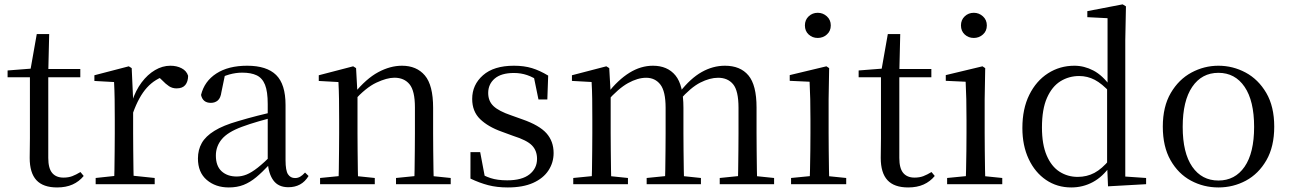

<svg xmlns="http://www.w3.org/2000/svg" viewBox="-20 -825 5776 860"><path d="M154.9 -478.9V-516H339.7V-478.9ZM235.8 14.6Q173.2 14.6 143.1 -18Q113 -50.7 113 -117.7Q113 -142.1 113.5 -161.1Q114 -180.1 114 -207.1V-478.9H14V-509.4L134.6 -518.8L115 -504.4L144.7 -672.5H200.3L196.2 -500.6V-489V-117.5Q196.2 -71.2 213.7 -50.3Q231.2 -29.5 264.3 -29.5Q286.5 -29.5 303.5 -35.9Q320.4 -42.3 340.4 -54.4L354.9 -36.8Q334.4 -11.8 305 1.4Q275.6 14.6 235.8 14.6Z M408.5 0V-27.8L518.6 -39.6H559.9L672.9 -27.8V0ZM490.9 0Q492.1 -24.4 492.6 -65.3Q493.1 -106.3 493.6 -150.7Q494.1 -195.1 494.1 -228.5V-289.4Q494.1 -341 493.5 -380.9Q492.9 -420.7 490.9 -457.5L402.8 -462.4V-487.9L556.9 -528L569.9 -519.8L576.3 -379V-378V-228.5Q576.3 -195.1 576.8 -150.7Q577.3 -106.3 577.8 -65.3Q578.3 -24.4 579.3 0ZM575.5 -318.6 553.9 -371H571.7Q587.2 -419.5 614.1 -455.5Q641 -491.4 674.4 -511Q707.8 -530.6 743 -530.6Q771.9 -530.6 793.7 -519.1Q815.6 -507.7 822.6 -485.6Q822.4 -459.5 810 -444.3Q797.7 -429.1 770.7 -429.1Q752.2 -429.1 737.3 -438.7Q722.5 -448.4 704.8 -466.9L681.8 -488.8L727.3 -487.2Q675 -473 638.4 -432.7Q601.8 -392.5 575.5 -318.6Z M1004.7 14.6Q945.5 14.6 906.1 -19.1Q866.6 -52.8 866.6 -115.1Q866.6 -153.9 883.8 -184.3Q900.9 -214.6 940.4 -239Q979.9 -263.5 1045.9 -282.3Q1087.8 -294.9 1133.8 -306.7Q1179.8 -318.5 1219.8 -327.7V-303.3Q1179.8 -293.3 1138.7 -281.5Q1097.6 -269.7 1063.6 -257Q1000.3 -233.6 973.6 -201.7Q946.9 -169.7 946.9 -128.2Q946.9 -81.6 972.5 -58Q998.2 -34.4 1040.1 -34.4Q1062.6 -34.4 1084.6 -43.3Q1106.6 -52.2 1134.7 -74.2Q1162.7 -96.3 1200.8 -134.4L1209.5 -87.1H1185.9Q1154.7 -53.7 1127.5 -31.1Q1100.2 -8.4 1071.1 3.1Q1042 14.6 1004.7 14.6ZM1271.8 13.6Q1227.1 13.6 1204.8 -16.6Q1182.5 -46.7 1179.2 -99.7V-103.3V-359Q1179.2 -415 1167.1 -445.3Q1154.9 -475.6 1129.7 -487.6Q1104.6 -499.6 1065 -499.6Q1036.3 -499.6 1007.1 -491.4Q977.9 -483.2 944.7 -464.7L988.2 -491.9L971.8 -412.7Q968.2 -386 955.7 -375.2Q943.1 -364.3 924.4 -364.3Q888.2 -364.3 880.5 -399.7Q895.4 -461 949.1 -495.8Q1002.8 -530.6 1087.2 -530.6Q1174.5 -530.6 1216.8 -489.2Q1259 -447.8 1259 -354.6V-107.7Q1259 -60.8 1270.1 -44.2Q1281.1 -27.5 1301.4 -27.5Q1314 -27.5 1324 -33.2Q1334 -38.8 1346.4 -52.1L1362.1 -36.7Q1346.2 -10.7 1323.6 1.4Q1301 13.6 1271.8 13.6Z M1413.7 0V-27.8L1522.4 -38.6H1554.8L1658.7 -27.8V0ZM1495.9 0Q1497.1 -24.4 1497.6 -65.3Q1498.1 -106.3 1498.6 -150.7Q1499.1 -195.1 1499.1 -228.5V-289.4Q1499.1 -340.8 1498.5 -380.8Q1497.9 -420.7 1495.9 -457.5L1407.8 -462.4V-487.9L1561.9 -528L1574.9 -519.8L1581.3 -403.1V-401.7V-228.5Q1581.3 -195.1 1581.8 -150.7Q1582.3 -106.3 1582.8 -65.3Q1583.3 -24.4 1584.3 0ZM1753.8 0V-27.8L1861.3 -38.6H1894.3L1998.8 -27.8V0ZM1835.5 0Q1836.5 -24.4 1837 -64.8Q1837.5 -105.3 1838 -149.7Q1838.5 -194.1 1838.5 -228.5V-344.3Q1838.5 -418.1 1814.4 -447.5Q1790.3 -476.9 1746.6 -476.9Q1712.9 -476.9 1665.8 -454.8Q1618.6 -432.7 1564.2 -372.4L1555.7 -406H1565.8Q1620.4 -472.9 1674.1 -501.7Q1727.9 -530.6 1780.5 -530.6Q1846 -530.6 1883 -487.1Q1920 -443.5 1920 -342.4V-228.5Q1920 -194.1 1920.5 -149.7Q1921 -105.3 1921.6 -64.8Q1922.2 -24.4 1923.2 0Z M2254.4 14.6Q2205.9 14.6 2167 4.5Q2128.1 -5.6 2087.2 -25.1L2087.3 -143.7H2130.8L2154.5 -18.1L2117.9 -20.3V-56.3Q2146.4 -37.5 2177.2 -27.4Q2207.9 -17.3 2251.7 -17.3Q2318.2 -17.3 2351.8 -44.1Q2385.5 -70.9 2385.5 -113.5Q2385.5 -150.2 2362.8 -173.6Q2340.2 -197 2278.6 -216.4L2226.9 -235.4Q2166.2 -257 2130.6 -291.4Q2095 -325.9 2095 -382Q2095 -445.2 2143.4 -487.9Q2191.8 -530.6 2282.1 -530.6Q2327.4 -530.6 2362.5 -519.9Q2397.7 -509.2 2435.4 -486.4L2431.6 -379.4H2391.9L2368.1 -495.5L2399.5 -490.1V-457.8Q2368.7 -479.4 2340.9 -488.7Q2313.2 -498.1 2282.1 -498.1Q2225.1 -498.1 2195.9 -473.1Q2166.7 -448 2166.7 -408.5Q2166.7 -372 2190.7 -349.5Q2214.6 -327 2269.5 -308.4L2319.8 -290.4Q2395.6 -264 2427.7 -228.1Q2459.7 -192.1 2459.7 -139.6Q2459.7 -96.6 2436.5 -61.4Q2413.3 -26.2 2367.9 -5.8Q2322.5 14.6 2254.4 14.6Z M2547.7 0V-27.8L2656.4 -38.6H2688.8L2792.7 -27.8V0ZM2629.9 0Q2631.1 -24.4 2631.6 -65.3Q2632.1 -106.3 2632.6 -150.7Q2633.1 -195.1 2633.1 -228.5V-290.4Q2633.1 -341 2632.6 -380.9Q2632.1 -420.7 2629.9 -457.7L2541.8 -462.6V-487.9L2695.9 -528L2708.9 -519.8L2715.3 -406.1V-403.1V-228.5Q2715.3 -195.1 2715.8 -150.7Q2716.3 -106.3 2716.8 -65.3Q2717.3 -24.4 2718.3 0ZM2876.5 0V-27.8L2983.6 -38.6H3017L3119.6 -27.8V0ZM2958.2 0Q2959.4 -24.4 2959.9 -64.8Q2960.4 -105.3 2960.9 -149.7Q2961.4 -194.1 2961.4 -228.5V-342.2Q2961.4 -416 2937.8 -446.4Q2914.2 -476.7 2874.3 -476.7Q2836.5 -476.7 2793.1 -452.8Q2749.8 -428.8 2698.4 -370.6L2689.1 -406H2700.2Q2748.5 -467.6 2799.4 -499.1Q2850.2 -530.6 2904.6 -530.6Q2969.7 -530.6 3005.5 -487.1Q3041.2 -443.5 3041.2 -342.4V-228.5Q3041.2 -194.1 3041.7 -149.7Q3042.2 -105.3 3042.8 -64.8Q3043.4 -24.4 3044.4 0ZM3203.8 0V-27.8L3309.7 -38.6H3342.9L3447.3 -27.8V0ZM3284.2 0Q3285.9 -24.4 3286.4 -64.8Q3286.9 -105.3 3287.4 -149.7Q3287.9 -194.1 3287.9 -228.5V-342.2Q3287.9 -418.5 3263.8 -447.6Q3239.7 -476.7 3196.6 -476.7Q3159.6 -476.7 3116.8 -455.1Q3074 -433.4 3023.9 -376.5L3013.4 -412.6H3024.8Q3072.7 -474 3123 -502.3Q3173.2 -530.6 3227.1 -530.6Q3296.1 -530.6 3332.4 -487.2Q3368.7 -443.9 3368.7 -343.5V-228.5Q3368.7 -194.1 3369.2 -149.7Q3369.7 -105.3 3370.2 -64.8Q3370.7 -24.4 3371.7 0Z M3523.3 0V-27.8L3633.1 -38.6H3664.5L3770.3 -27.8V0ZM3606.3 0Q3607.3 -24.4 3608.2 -65.3Q3609.1 -106.3 3609.6 -150.7Q3610.1 -195.1 3610.1 -228.5V-288.8Q3610.1 -339.6 3609.2 -380.6Q3608.3 -421.6 3606.3 -458.9L3517.3 -463V-488.6L3681.7 -528L3693.9 -519.8L3691.5 -380.2V-228.5Q3691.5 -195.1 3692 -150.7Q3692.5 -106.3 3693.1 -65.3Q3693.7 -24.4 3694.7 0ZM3642.8 -655Q3618.9 -655 3602.1 -670.5Q3585.3 -686 3585.3 -711.1Q3585.3 -735.9 3602.1 -751.8Q3618.9 -767.7 3642.8 -767.7Q3666.2 -767.7 3683.7 -751.8Q3701.2 -735.9 3701.2 -711.1Q3701.2 -686 3683.7 -670.5Q3666.2 -655 3642.8 -655Z M3966.9 -478.9V-516H4151.7V-478.9ZM4047.8 14.6Q3985.2 14.6 3955.1 -18Q3925 -50.7 3925 -117.7Q3925 -142.1 3925.5 -161.1Q3926 -180.1 3926 -207.1V-478.9H3826V-509.4L3946.6 -518.8L3927 -504.4L3956.7 -672.5H4012.3L4008.2 -500.6V-489V-117.5Q4008.2 -71.2 4025.7 -50.3Q4043.2 -29.5 4076.3 -29.5Q4098.5 -29.5 4115.5 -35.9Q4132.4 -42.3 4152.4 -54.4L4166.9 -36.8Q4146.4 -11.8 4117 1.4Q4087.6 14.6 4047.8 14.6Z M4222.3 0V-27.8L4332.1 -38.6H4363.5L4469.3 -27.8V0ZM4305.3 0Q4306.3 -24.4 4307.2 -65.3Q4308.1 -106.3 4308.6 -150.7Q4309.1 -195.1 4309.1 -228.5V-288.8Q4309.1 -339.6 4308.2 -380.6Q4307.3 -421.6 4305.3 -458.9L4216.3 -463V-488.6L4380.7 -528L4392.9 -519.8L4390.5 -380.2V-228.5Q4390.5 -195.1 4391 -150.7Q4391.5 -106.3 4392.1 -65.3Q4392.7 -24.4 4393.7 0ZM4341.8 -655Q4317.9 -655 4301.1 -670.5Q4284.3 -686 4284.3 -711.1Q4284.3 -735.9 4301.1 -751.8Q4317.9 -767.7 4341.8 -767.7Q4365.2 -767.7 4382.7 -751.8Q4400.2 -735.9 4400.2 -711.1Q4400.2 -686 4382.7 -670.5Q4365.2 -655 4341.8 -655Z M4778.4 14.6Q4715 14.6 4665.4 -19Q4615.9 -52.6 4587.7 -112.6Q4559.4 -172.7 4559.4 -251.6Q4559.4 -337.9 4590.4 -400.3Q4621.3 -462.8 4674.3 -496.7Q4727.2 -530.6 4792.4 -530.6Q4836.2 -530.6 4877.3 -509.2Q4918.5 -487.7 4954.7 -437.5H4964.5L4951.8 -411.3Q4916.2 -450.3 4883.6 -467.4Q4851 -484.5 4813.8 -484.5Q4767.9 -484.5 4730 -461.1Q4692.2 -437.6 4669.7 -386.9Q4647.1 -336.1 4647.1 -253.7Q4647.1 -178.2 4668.2 -128.9Q4689.2 -79.6 4725.6 -56.1Q4762.1 -32.7 4807.2 -32.7Q4848.2 -32.7 4882 -50.6Q4915.7 -68.5 4950.4 -110.2L4962.9 -82.4H4953.5Q4919.7 -33.4 4875.1 -9.4Q4830.5 14.6 4778.4 14.6ZM4943 9.6 4938.9 -88.8V-91.6V-430.7L4940.9 -440.3V-743.5L4850.3 -748.1V-775.1L5008.5 -805.5L5023.3 -796.5L5020.3 -644.4V-34.2L5113.6 -27.8V0Z M5437.5 14.6Q5371.2 14.6 5314.4 -15.9Q5257.6 -46.5 5223 -107.4Q5188.4 -168.3 5188.4 -257.8Q5188.4 -347.6 5224.1 -408.5Q5259.7 -469.3 5316.7 -500Q5373.7 -530.6 5437.5 -530.6Q5502.2 -530.6 5559.2 -500.1Q5616.2 -469.5 5651.9 -408.7Q5687.5 -347.8 5687.5 -257.8Q5687.5 -168 5652.4 -107.2Q5617.3 -46.3 5560.5 -15.8Q5503.7 14.6 5437.5 14.6ZM5437.5 -16.4Q5512 -16.4 5554.7 -78.2Q5597.4 -140.1 5597.4 -256.6Q5597.4 -373.4 5554.7 -436.1Q5512 -498.8 5437.5 -498.8Q5363.1 -498.8 5320.3 -436.1Q5277.5 -373.4 5277.5 -256.6Q5277.5 -140.1 5320.3 -78.2Q5363.1 -16.4 5437.5 -16.4Z"/></svg>

Font: Noto Serif SC ExtraLight
Style: Regular
Weight: 200
Designer: Ryoko NISHIZUKA 西塚涼子 (kana & ideographs); Frank Grießhammer (Latin, Greek & Cyrillic); Wenlong ZHANG 张文龙 (bopomofo); San
Foundry: Adobe
Version: Version 2.002-H1;hotconv 1.1.0;makeotfexe 2.6.0